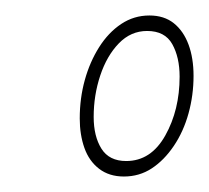

<svg xmlns="http://www.w3.org/2000/svg" viewBox="-20 -748 270 248"><path d="M140 -520Q121 -520 108 -530Q95 -540 89 -557Q83 -574 83 -595Q83 -621 89.5 -644.5Q96 -668 108 -687Q120 -706 136.5 -717Q153 -728 173 -728Q192 -728 204.5 -718Q217 -708 223.5 -690.5Q230 -673 230 -650Q230 -625 223.5 -601.5Q217 -578 204.5 -559.5Q192 -541 176 -530.5Q160 -520 140 -520ZM143 -540Q175 -540 193.5 -573Q212 -606 212 -649Q212 -674 202.5 -691Q193 -708 170 -708Q149 -708 133.5 -692Q118 -676 109.5 -650.5Q101 -625 101 -597Q101 -572 111 -556Q121 -540 143 -540Z"/></svg>

Font: Georama
Style: Italic
Weight: 400
Width: 2
Italic angle: -9°
Designer: Jean-Baptiste Levee
Foundry: Production Type
Version: Version 1.000